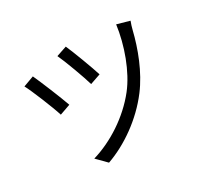

<svg xmlns="http://www.w3.org/2000/svg" viewBox="-157 -977 1313 1234"><g transform="rotate(-30 500.0 -359.5)"><path d="M456 -752 379 -726C404 -674 461 -519 477 -462L555 -489C538 -545 478 -704 456 -752ZM808 -714C789 -571 730 -407 648 -303C547 -175 398 -79 255 -37L324 33C465 -17 613 -120 716 -256C798 -364 852 -507 882 -631C886 -647 893 -671 900 -688L808 -714ZM177 -692 98 -663C122 -620 191 -451 210 -389L289 -417C266 -483 203 -636 177 -692Z"/></g></svg>

Font: Noto Sans CJK KR Regular
Style: Regular
Weight: 400
Designer: Ryoko NISHIZUKA (kana & ideographs); Paul D. Hunt (Latin, Greek & Cyrillic); Wenlong ZHANG (bopomofo); Sandoll Communica
Foundry: Adobe Systems Incorporated
Version: Version 1.004;PS 1.004;hotconv 1.0.82;makeotf.lib2.5.63406